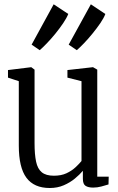

<svg xmlns="http://www.w3.org/2000/svg" viewBox="-20 -884 562 914"><path d="M423.5 9Q400.5 9 387.5 0.8Q374.5 -7.5 374.5 -33V-71Q359.5 -53 336.5 -34Q313.5 -15 283.5 -2Q253.5 11 217 11Q142 11 105.8 -37.8Q69.5 -86.5 69.5 -191V-497.5L18 -514.5V-550.5L127.5 -564H129L144.5 -552.5V-202.5Q144.5 -149 151.8 -114.5Q159 -80 179 -63.8Q199 -47.5 236.5 -47.5Q271.5 -47.5 296.5 -59.2Q321.5 -71 339 -87.2Q356.5 -103.5 368 -117.5V-497.5L301 -514.5V-550.5L421 -564H423L443 -552.5V-43H497.5L496.5 -6Q482 -1.5 462.5 3.8Q443 9 423.5 9ZM345 -645.5 307 -671.5 412.5 -863.5 481.5 -817.5Q474.5 -798.5 457.8 -774Q441 -749.5 420.2 -724Q399.5 -698.5 379.5 -677.8Q359.5 -657 346 -645.5ZM168.5 -645.5 130.5 -671.5 235.5 -863.5 305 -817.5Q297.5 -798.5 281 -774Q264.5 -749.5 243.8 -724Q223 -698.5 203 -677.8Q183 -657 169.5 -645.5Z"/></svg>

Font: Merriweather 24pt SemiCondensed Light
Style: Regular
Weight: 300
Width: 4
Designer: Eben Sorkin
Foundry: Eben Sorkin
Version: Version 2.100